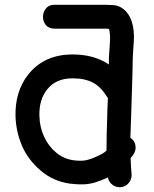

<svg xmlns="http://www.w3.org/2000/svg" viewBox="-20 -739 646 804"><path d="M485 45Q506 43 519 27.5Q532 12 531 -9Q528 -41 527 -77L537 -90Q550 -107 547.5 -127.5Q545 -148 529 -160Q528 -161 526 -162Q527 -200 529 -249Q536 -461 536 -497Q536 -502 538 -533Q541 -566 541 -588Q539 -680 483 -710Q474 -715 461 -717Q457 -717 449 -718Q438 -718 420 -719H211Q187 -720 174 -705.5Q161 -691 160 -671.5Q159 -652 170.5 -636Q182 -620 207 -619H418Q430 -619 436 -618Q440 -607 441 -586Q441 -569 439 -541Q436 -506 436 -497V-469Q374 -511 284 -511Q166 -511 99 -428Q42 -356 45 -251Q47 -188 72 -129Q97 -70 150 -25Q202 20 273 30Q306 34 330.5 33Q355 32 378 25Q401 18 430 5L432 4Q435 23 450.5 34.5Q466 46 485 45ZM287 -68Q246 -74 214.5 -100.5Q183 -127 164.5 -167Q146 -207 145 -254Q143 -322 178 -365Q214 -411 284 -411Q336 -411 370 -392.5Q404 -374 429 -332Q430 -330 432 -329Q429 -274 429 -252Q426 -169 426 -109L424 -107Q416 -98 388 -85Q357 -71 337.5 -67.5Q318 -64 287 -68Z"/></svg>

Font: Balsamiq Sans
Style: Regular
Weight: 400
Designer: Michael Angeles
Foundry: Balsamiq SRL
Version: Version 1.020; ttfautohint (v1.8.4.7-5d5b);gftools[0.9.26]